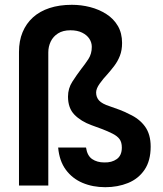

<svg xmlns="http://www.w3.org/2000/svg" viewBox="-20 -772 677 799"><path d="M418 7Q366 7 323.5 -11Q281 -29 254 -65.5Q227 -102 222 -158H338Q343 -124 363.5 -110Q384 -96 414 -96Q445 -95 466 -110Q487 -125 487 -158Q487 -180 477.5 -193Q468 -206 448 -216Q428 -226 406 -234.5Q384 -243 361 -251Q317 -267 290 -294.5Q263 -322 263 -370Q263 -404 281 -432Q299 -460 318 -485Q334 -505 348 -526.5Q362 -548 362 -577Q362 -595 352 -610.5Q342 -626 322 -636Q302 -646 273 -646Q242 -646 221.5 -633Q201 -620 191 -599Q181 -578 181 -554V0H59V-556Q59 -602 74 -638Q89 -674 117 -699.5Q145 -725 186 -738.5Q227 -752 279 -752Q318 -752 355 -742.5Q392 -733 422.5 -713.5Q453 -694 470.5 -664Q488 -634 488 -593Q488 -563 479 -540Q470 -517 456 -498.5Q442 -480 427 -463Q409 -444 394.5 -423.5Q380 -403 380 -387Q380 -367 392.5 -353.5Q405 -340 436 -330Q457 -323 478 -315Q499 -307 518 -297Q560 -278 583.5 -245.5Q607 -213 607 -162Q607 -103 581.5 -65.5Q556 -28 513 -10.5Q470 7 418 7Z"/></svg>

Font: Onest SemiBold
Style: Regular
Weight: 600
Designer: Dmitri Voloshin, Andrey Kudryavtsev
Foundry: Dmitri Voloshin, Andrey Kudryavtsev
Version: Version 1.000;gftools[0.9.33]